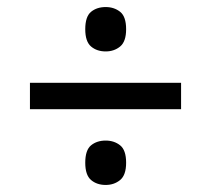

<svg xmlns="http://www.w3.org/2000/svg" viewBox="-20 -630 599 545"><path d="M280 -484Q255 -484 238.5 -498Q222 -512 222 -547Q222 -583 238.5 -596.5Q255 -610 280 -610Q304 -610 321 -596.5Q338 -583 338 -547Q338 -512 321 -498Q304 -484 280 -484ZM65 -320V-395H494V-320ZM280 -105Q255 -105 238.5 -119Q222 -133 222 -168Q222 -204 238.5 -217.5Q255 -231 280 -231Q304 -231 321 -217.5Q338 -204 338 -168Q338 -133 321 -119Q304 -105 280 -105Z"/></svg>

Font: Noto Serif Tamil ExtraBold
Style: Regular
Weight: 800
Designer: Indian Type Foundry, Tom Grace, and the Monotype Design Team
Foundry: Monotype Imaging Inc.
Version: Version 2.004; ttfautohint (v1.8.4.7-5d5b)